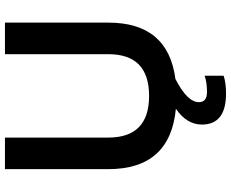

<svg xmlns="http://www.w3.org/2000/svg" viewBox="-100 -638 946 787"><g transform="rotate(-90 373.5 -245.0)"><path d="M320.8 2.4Q73.2 -21 73.2 -274.4V-698.2H202.6V-274.4Q202.6 -107.4 373.5 -107.4Q544.4 -107.4 544.4 -274.4V-698.2H673.8V-274.4Q673.8 -29.8 442.9 0.5Q347.7 49.3 347.7 96.7Q347.7 129.9 389.2 129.9Q430.7 129.9 456.1 120.1V198.2Q426.3 208 383.3 208Q255.9 208 255.9 108.9Q255.9 46.9 320.8 2.4Z"/></g></svg>

Font: SansationBold
Style: Bold
Weight: 700
Designer: Bernd Montag
Version: Version 1.301